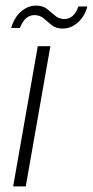

<svg xmlns="http://www.w3.org/2000/svg" viewBox="-20 -666 332 686"><path d="M27 0 115 -501H160L72 0ZM20 -566Q31 -604 55.5 -625Q80 -646 109 -646Q133 -646 148 -634Q163 -622 177 -610Q191 -598 210 -598Q227 -598 240 -609.5Q253 -621 260 -643H292Q283 -608 258.5 -586Q234 -564 204 -564Q180 -564 165 -576Q150 -588 136.5 -600Q123 -612 103 -612Q86 -612 73 -600.5Q60 -589 51 -566Z"/></svg>

Font: DM Sans 17pt ExtraLight
Style: Italic
Weight: 250
Italic angle: -10°
Version: Version 4.004;gftools[0.9.30]